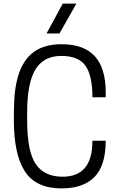

<svg xmlns="http://www.w3.org/2000/svg" viewBox="-20 -1037 658 1068"><path d="M405 -851ZM311 -851H239L329 -1017H405ZM322 11Q180 11 118.5 -83.5Q57 -178 57 -370Q57 -443 60 -491Q63 -539 73 -584Q96 -688 157 -739.5Q218 -791 322 -791Q447 -791 507.5 -724Q568 -657 568 -524V-496H494Q494 -618 455 -672Q416 -726 321 -726Q223 -726 177 -650.5Q131 -575 131 -410V-370Q131 -194 179 -124Q227 -54 328 -54Q494 -54 494 -252V-254H568Q568 -115 505 -52Q442 11 322 11Z"/></svg>

Font: Tanohe Sans
Style: Regular
Weight: 400
Designer: Village Type and Design LLC & Cristiano Sobral
Foundry: Cooper Hewitt Smithsonian Design Museum
Version: Version 1.00;September 29, 2021;FontCreator 13.0.0.2655 64-b